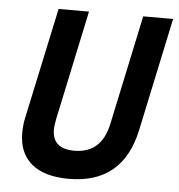

<svg xmlns="http://www.w3.org/2000/svg" viewBox="-49 -697 703 755"><g transform="rotate(5 302.0 -319.0)"><path d="M250 12Q153 12 102.5 -30.5Q52 -73 52 -152Q52 -166 53.5 -182Q55 -198 59 -215L152 -650H272L180 -217Q178 -206 176.5 -195.5Q175 -185 175 -176Q175 -100 262 -100Q369 -100 394 -217L486 -650H604L509 -203Q463 12 250 12Z"/></g></svg>

Font: Sometype Mono
Style: Bold Italic
Weight: 700
Italic angle: -12°
Monospace: yes
Designer: Ryoichi Tsunekawa
Foundry: Dharma Type
Version: Version 1.000; ttfautohint (v1.8.3)